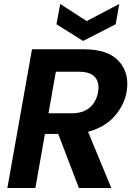

<svg xmlns="http://www.w3.org/2000/svg" viewBox="-20 -946 681 966"><path d="M378 -585H261L224 -376H341Q397 -376 430.5 -404Q464 -432 473 -481Q482 -530 458 -557.5Q434 -585 378 -585ZM141 -698H403Q524 -698 578.5 -637.5Q633 -577 617 -484Q605 -416 555.5 -360.5Q506 -305 423 -283L540 0H377L273 -272H206L158 0H17ZM416 -840 580 -926 562 -824 398 -740 264 -824 283 -926Z"/></svg>

Font: Poppins SemiBold
Style: Italic
Weight: 600
Italic angle: -10°
Designer: Ninad Kale (Devanagari), Jonny Pinhorn (Latin)
Foundry: Indian Type Foundry
Version: Version 3.200;PS 1.000;hotconv 16.6.54;makeotf.lib2.5.65590